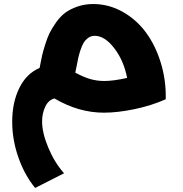

<svg xmlns="http://www.w3.org/2000/svg" viewBox="-20 -554 899 944"><path d="M152.8 370.1Q100.6 306.6 70.3 219.7Q40 132.8 40 44.9Q40 -49.8 74.7 -120.8Q109.4 -191.9 174.8 -220.2Q175.8 -224.6 177.7 -235.4Q183.1 -263.7 187 -281.2Q190.9 -298.8 201.7 -333.5Q212.4 -368.2 223.9 -391.6Q235.4 -415 256.1 -444.3Q276.9 -473.6 301 -491.5Q325.2 -509.3 360.8 -521.7Q396.5 -534.2 438 -534.2Q514.2 -534.2 581.8 -496.6Q649.4 -459 696.5 -395.8Q743.7 -332.5 770.3 -246.3Q796.9 -160.2 794.9 -65.9Q723.1 -34.2 640.1 -17.1Q557.1 0 491.2 0Q366.2 0 248 -69.8Q218.8 -63 202.9 -30.3Q187 2.4 187 43.9Q187 99.1 217.5 172.1Q248 245.1 294.9 297.9ZM493.2 -155.8Q537.6 -155.8 605 -170.9Q588.4 -256.8 541.5 -317.4Q494.6 -377.9 445.8 -377.9Q428.2 -377.9 414.3 -368.2Q400.4 -358.4 391.8 -344.5Q383.3 -330.6 376 -308.8Q368.7 -287.1 365 -270Q361.3 -252.9 356.9 -229.7Q352.5 -206.5 350.1 -196.8Q392.1 -174.3 424.8 -165Q457.5 -155.8 493.2 -155.8Z"/></svg>

Font: Montserrat-Arabic
Style: Bold
Weight: 700
Designer: Mohamed Gaber
Foundry: Kief Type Foundry
Version: Version 5.008;PS 005.008;hotconv 1.0.88;makeotf.lib2.5.64775